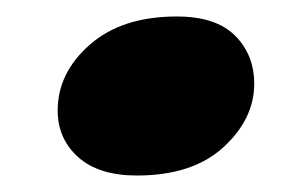

<svg xmlns="http://www.w3.org/2000/svg" viewBox="-20 -391 362 233"><path d="M146 -178Q100 -178 75 -200.2Q50 -222.5 50 -257Q50 -302.5 89 -336.8Q128 -371 194.5 -371Q242 -371 265.2 -347.8Q288.5 -324.5 288.5 -289.5Q288.5 -246.5 251 -212.2Q213.5 -178 146 -178Z"/></svg>

Font: Fraunces 72pt Black
Style: Italic
Weight: 900
Italic angle: -16°
Version: Version 1.000;[b76b70a41]